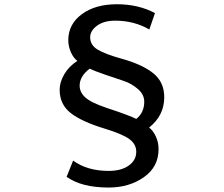

<svg xmlns="http://www.w3.org/2000/svg" viewBox="-20 -799 1040 891"><path d="M699.2 -738.3 672.9 -662.1Q602.5 -703.1 514.6 -703.1Q461.9 -703.1 430.2 -679.7Q398.4 -656.2 398.4 -626Q398.4 -589.8 433.1 -568.8Q467.8 -547.9 542 -527.3Q640.6 -500 691.4 -459Q742.2 -418 742.2 -347.7Q742.2 -262.7 671.9 -207Q689.5 -194.3 702.6 -167Q715.8 -139.6 715.8 -106.4Q715.8 -24.4 647.5 23.4Q579.1 71.3 484.4 71.3Q358.4 71.3 289.1 21.5L319.3 -53.7Q384.8 -5.9 484.4 -5.9Q543 -5.9 577.6 -30.8Q612.3 -55.7 612.3 -94.7Q612.3 -129.9 580.6 -153.3Q548.8 -176.8 465.8 -202.1Q359.4 -234.4 308.1 -274.4Q256.8 -314.5 256.8 -382.8Q256.8 -417 277.8 -453.6Q298.8 -490.2 338.9 -516.6Q320.3 -530.3 308.6 -557.6Q296.9 -585 296.9 -612.3Q296.9 -686.5 359.4 -732.9Q421.9 -779.3 522.5 -779.3Q622.1 -779.3 699.2 -738.3ZM396.5 -480.5Q349.6 -445.3 349.6 -401.4Q349.6 -371.1 375.5 -347.2Q401.4 -323.2 473.6 -298.8Q583 -262.7 612.3 -247.1Q649.4 -276.4 649.4 -327.1Q649.4 -360.4 620.1 -385.7Q590.8 -411.1 554.7 -423.3Q518.6 -435.5 469.2 -452.1Q419.9 -468.8 396.5 -480.5Z"/></svg>

Font: Gen Shin Gothic Medium
Style: Regular
Weight: 500
Designer: [Source Han Sans]
Ryoko NISHIZUKA  (kana & ideographs); Paul D. Hunt (Latin, Greek & Cyrillic); Wenlong ZHANG  (bopomofo
Version: Version 1.002.20150607